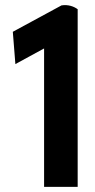

<svg xmlns="http://www.w3.org/2000/svg" viewBox="-20 -729 369 749"><path d="M40 -479 152 -540V0H283V-693C268 -704 246 -712 220 -708L30 -605Z"/></svg>

Font: Bluebird
Style: Nrw
Weight: 400
Designer: Jasper
Foundry: Cannot Into Space Fonts
Version: Version 0.98